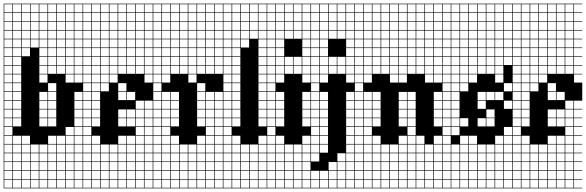

<svg xmlns="http://www.w3.org/2000/svg" viewBox="-20 -785 3183 1043"><path d="M0 238.1V-765.1H428.6V-761.9H384.1V-717.5H428.6V-714.3H384.1V-669.8H428.6V-666.7H384.1V-622.2H428.6V-619H384.1V-574.6H428.6V-571.4H384.1V-527H428.6V-523.8H384.1V-479.4H428.6V-476.2H384.1V-431.7H428.6V-428.6H384.1V-384.1H428.6V-381H384.1V-336.5H428.6V-285.7H384.1V-241.3H428.6V-238.1H384.1V-193.7H428.6V-190.5H384.1V-146H428.6V-142.9H384.1V-98.4H428.6V-95.2H384.1V-50.8H428.6V-47.6H384.1V-3.2H428.6V0H384.1V44.4H428.6V47.6H384.1V92.1H428.6V95.2H384.1V139.7H428.6V142.9H384.1V187.3H428.6V190.5H384.1V234.9H428.6V238.1ZM336.5 -717.5H381V-761.9H336.5ZM50.8 -717.5H95.2V-761.9H50.8ZM193.7 -717.5H238.1V-761.9H193.7ZM241.3 -717.5H285.7V-761.9H241.3ZM146 -717.5H190.5V-761.9H146ZM288.9 -717.5H333.3V-761.9H288.9ZM3.2 -717.5H47.6V-761.9H3.2ZM98.4 -717.5H142.9V-761.9H98.4ZM336.5 -669.8H381V-714.3H336.5ZM50.8 -669.8H95.2V-714.3H50.8ZM193.7 -669.8H238.1V-714.3H193.7ZM288.9 -669.8H333.3V-714.3H288.9ZM146 -669.8H190.5V-714.3H146ZM241.3 -669.8H285.7V-714.3H241.3ZM3.2 -669.8H47.6V-714.3H3.2ZM98.4 -669.8H142.9V-714.3H98.4ZM98.4 -622.2H142.9V-666.7H98.4ZM3.2 -622.2H47.6V-666.7H3.2ZM241.3 -622.2H285.7V-666.7H241.3ZM146 -622.2H190.5V-666.7H146ZM288.9 -622.2H333.3V-666.7H288.9ZM193.7 -622.2H238.1V-666.7H193.7ZM336.5 -622.2H381V-666.7H336.5ZM50.8 -622.2H95.2V-666.7H50.8ZM3.2 -574.6H47.6V-619H3.2ZM241.3 -574.6H285.7V-619H241.3ZM98.4 -574.6H142.9V-619H98.4ZM146 -574.6H190.5V-619H146ZM193.7 -574.6H238.1V-619H193.7ZM288.9 -574.6H333.3V-619H288.9ZM336.5 -574.6H381V-619H336.5ZM50.8 -574.6H95.2V-619H50.8ZM288.9 -527H333.3V-571.4H288.9ZM50.8 -527H95.2V-571.4H50.8ZM336.5 -527H381V-571.4H336.5ZM193.7 -527H238.1V-571.4H193.7ZM146 -527H190.5V-571.4H146ZM98.4 -527H142.9V-571.4H98.4ZM241.3 -527H285.7V-571.4H241.3ZM3.2 -527H47.6V-571.4H3.2ZM50.8 -479.4H95.2V-523.8H50.8ZM336.5 -479.4H381V-523.8H336.5ZM193.7 -479.4H238.1V-523.8H193.7ZM288.9 -479.4H333.3V-523.8H288.9ZM241.3 -479.4H285.7V-523.8H241.3ZM98.4 -479.4H142.9V-523.8H98.4ZM3.2 -479.4H47.6V-523.8H3.2ZM241.3 -431.7H285.7V-476.2H241.3ZM50.8 -431.7H95.2V-476.2H50.8ZM336.5 -431.7H381V-476.2H336.5ZM288.9 -431.7H333.3V-476.2H288.9ZM193.7 -431.7H238.1V-476.2H193.7ZM3.2 -431.7H47.6V-476.2H3.2ZM3.2 -384.1H47.6V-428.6H3.2ZM336.5 -384.1H381V-428.6H336.5ZM50.8 -384.1H95.2V-428.6H50.8ZM241.3 -384.1H285.7V-428.6H241.3ZM193.7 -384.1H238.1V-428.6H193.7ZM288.9 -384.1H333.3V-428.6H288.9ZM3.2 -336.5H47.6V-381H3.2ZM336.5 -336.5H381V-381H336.5ZM193.7 -336.5H238.1V-381H193.7ZM50.8 -336.5H95.2V-381H50.8ZM3.2 -288.9H47.6V-333.3H3.2ZM241.3 -288.9H285.7V-333.3H241.3ZM50.8 -288.9H95.2V-333.3H50.8ZM3.2 -241.3H47.6V-285.7H3.2ZM241.3 -241.3H285.7V-285.7H241.3ZM193.7 -241.3H238.1V-285.7H193.7ZM50.8 -241.3H95.2V-285.7H50.8ZM3.2 -193.7H47.6V-238.1H3.2ZM241.3 -193.7H285.7V-238.1H241.3ZM193.7 -193.7H238.1V-238.1H193.7ZM50.8 -193.7H95.2V-238.1H50.8ZM3.2 -146H47.6V-190.5H3.2ZM241.3 -146H285.7V-190.5H241.3ZM193.7 -146H238.1V-190.5H193.7ZM50.8 -146H95.2V-190.5H50.8ZM50.8 -98.4H95.2V-142.9H50.8ZM193.7 -98.4H238.1V-142.9H193.7ZM3.2 -98.4H47.6V-142.9H3.2ZM241.3 -98.4H285.7V-142.9H241.3ZM47.6 -95.2H3.2V-50.8H47.6ZM336.5 -50.8H381V-95.2H336.5ZM241.3 -3.2H285.7V-47.6H241.3ZM3.2 -3.2H47.6V-47.6H3.2ZM336.5 -3.2H381V-47.6H336.5ZM98.4 -3.2H142.9V-47.6H98.4ZM50.8 -3.2H95.2V-47.6H50.8ZM288.9 -3.2H333.3V-47.6H288.9ZM241.3 44.4H285.7V0H241.3ZM193.7 44.4H238.1V0H193.7ZM3.2 44.4H47.6V0H3.2ZM146 44.4H190.5V0H146ZM336.5 44.4H381V0H336.5ZM98.4 44.4H142.9V0H98.4ZM50.8 44.4H95.2V0H50.8ZM288.9 44.4H333.3V0H288.9ZM98.4 92.1H142.9V47.6H98.4ZM241.3 92.1H285.7V47.6H241.3ZM3.2 92.1H47.6V47.6H3.2ZM193.7 92.1H238.1V47.6H193.7ZM146 92.1H190.5V47.6H146ZM336.5 92.1H381V47.6H336.5ZM50.8 92.1H95.2V47.6H50.8ZM288.9 92.1H333.3V47.6H288.9ZM241.3 139.7H285.7V95.2H241.3ZM98.4 139.7H142.9V95.2H98.4ZM288.9 139.7H333.3V95.2H288.9ZM50.8 139.7H95.2V95.2H50.8ZM336.5 139.7H381V95.2H336.5ZM146 139.7H190.5V95.2H146ZM193.7 139.7H238.1V95.2H193.7ZM3.2 139.7H47.6V95.2H3.2ZM98.4 187.3H142.9V142.9H98.4ZM288.9 187.3H333.3V142.9H288.9ZM336.5 187.3H381V142.9H336.5ZM146 187.3H190.5V142.9H146ZM50.8 187.3H95.2V142.9H50.8ZM241.3 187.3H285.7V142.9H241.3ZM3.2 187.3H47.6V142.9H3.2ZM193.7 187.3H238.1V142.9H193.7ZM98.4 234.9H142.9V190.5H98.4ZM288.9 234.9H333.3V190.5H288.9ZM336.5 234.9H381V190.5H336.5ZM146 234.9H190.5V190.5H146ZM193.7 234.9H238.1V190.5H193.7ZM50.8 234.9H95.2V190.5H50.8ZM241.3 234.9H285.7V190.5H241.3ZM3.2 234.9H47.6V190.5H3.2Z M428.6 238.1V-765.1H809.5V-761.9H765.1V-717.5H809.5V-714.3H765.1V-669.8H809.5V-666.7H765.1V-622.2H809.5V-619H765.1V-574.6H809.5V-571.4H765.1V-527H809.5V-523.8H765.1V-479.4H809.5V-476.2H765.1V-431.7H809.5V-428.6H765.1V-384.1H809.5V-381H765.1V-336.5H809.5V-238.1H765.1V-193.7H809.5V-190.5H765.1V-146H809.5V-142.9H765.1V-98.4H809.5V-95.2H765.1V-50.8H809.5V-47.6H765.1V-3.2H809.5V0H765.1V44.4H809.5V47.6H765.1V92.1H809.5V95.2H765.1V139.7H809.5V142.9H765.1V187.3H809.5V190.5H765.1V234.9H809.5V238.1ZM717.5 -717.5H761.9V-761.9H717.5ZM479.4 -717.5H523.8V-761.9H479.4ZM669.8 -717.5H714.3V-761.9H669.8ZM574.6 -717.5H619V-761.9H574.6ZM527 -717.5H571.4V-761.9H527ZM622.2 -717.5H666.7V-761.9H622.2ZM431.7 -717.5H476.2V-761.9H431.7ZM717.5 -669.8H761.9V-714.3H717.5ZM527 -669.8H571.4V-714.3H527ZM574.6 -669.8H619V-714.3H574.6ZM669.8 -669.8H714.3V-714.3H669.8ZM479.4 -669.8H523.8V-714.3H479.4ZM622.2 -669.8H666.7V-714.3H622.2ZM431.7 -669.8H476.2V-714.3H431.7ZM717.5 -622.2H761.9V-666.7H717.5ZM527 -622.2H571.4V-666.7H527ZM574.6 -622.2H619V-666.7H574.6ZM669.8 -622.2H714.3V-666.7H669.8ZM479.4 -622.2H523.8V-666.7H479.4ZM622.2 -622.2H666.7V-666.7H622.2ZM431.7 -622.2H476.2V-666.7H431.7ZM622.2 -574.6H666.7V-619H622.2ZM669.8 -574.6H714.3V-619H669.8ZM717.5 -574.6H761.9V-619H717.5ZM431.7 -574.6H476.2V-619H431.7ZM527 -574.6H571.4V-619H527ZM574.6 -574.6H619V-619H574.6ZM479.4 -574.6H523.8V-619H479.4ZM622.2 -527H666.7V-571.4H622.2ZM479.4 -527H523.8V-571.4H479.4ZM669.8 -527H714.3V-571.4H669.8ZM574.6 -527H619V-571.4H574.6ZM527 -527H571.4V-571.4H527ZM431.7 -527H476.2V-571.4H431.7ZM717.5 -527H761.9V-571.4H717.5ZM622.2 -479.4H666.7V-523.8H622.2ZM479.4 -479.4H523.8V-523.8H479.4ZM669.8 -479.4H714.3V-523.8H669.8ZM717.5 -479.4H761.9V-523.8H717.5ZM431.7 -479.4H476.2V-523.8H431.7ZM574.6 -479.4H619V-523.8H574.6ZM527 -479.4H571.4V-523.8H527ZM622.2 -431.7H666.7V-476.2H622.2ZM479.4 -431.7H523.8V-476.2H479.4ZM431.7 -431.7H476.2V-476.2H431.7ZM717.5 -431.7H761.9V-476.2H717.5ZM574.6 -431.7H619V-476.2H574.6ZM527 -431.7H571.4V-476.2H527ZM669.8 -431.7H714.3V-476.2H669.8ZM622.2 -384.1H666.7V-428.6H622.2ZM431.7 -384.1H476.2V-428.6H431.7ZM479.4 -384.1H523.8V-428.6H479.4ZM717.5 -384.1H761.9V-428.6H717.5ZM574.6 -384.1H619V-428.6H574.6ZM527 -384.1H571.4V-428.6H527ZM669.8 -384.1H714.3V-428.6H669.8ZM574.6 -336.5H619V-381H574.6ZM431.7 -336.5H476.2V-381H431.7ZM479.4 -336.5H523.8V-381H479.4ZM527 -336.5H571.4V-381H527ZM431.7 -288.9H476.2V-333.3H431.7ZM622.2 -288.9H666.7V-333.3H622.2ZM527 -288.9H571.4V-333.3H527ZM479.4 -288.9H523.8V-333.3H479.4ZM479.4 -241.3H523.8V-285.7H479.4ZM431.7 -241.3H476.2V-285.7H431.7ZM669.8 -241.3H714.3V-285.7H669.8ZM622.2 -241.3H666.7V-285.7H622.2ZM431.7 -193.7H476.2V-238.1H431.7ZM717.5 -193.7H761.9V-238.1H717.5ZM479.4 -193.7H523.8V-238.1H479.4ZM431.7 -146H476.2V-190.5H431.7ZM717.5 -146H761.9V-190.5H717.5ZM669.8 -146H714.3V-190.5H669.8ZM479.4 -146H523.8V-190.5H479.4ZM622.2 -146H666.7V-190.5H622.2ZM431.7 -98.4H476.2V-142.9H431.7ZM717.5 -98.4H761.9V-142.9H717.5ZM669.8 -98.4H714.3V-142.9H669.8ZM479.4 -98.4H523.8V-142.9H479.4ZM622.2 -98.4H666.7V-142.9H622.2ZM476.2 -95.2H431.7V-50.8H476.2ZM717.5 -50.8H761.9V-95.2H717.5ZM622.2 -3.2H666.7V-47.6H622.2ZM479.4 -3.2H523.8V-47.6H479.4ZM717.5 -3.2H761.9V-47.6H717.5ZM669.8 -3.2H714.3V-47.6H669.8ZM431.7 -3.2H476.2V-47.6H431.7ZM574.6 44.4H619V0H574.6ZM622.2 44.4H666.7V0H622.2ZM479.4 44.4H523.8V0H479.4ZM717.5 44.4H761.9V0H717.5ZM669.8 44.4H714.3V0H669.8ZM527 44.4H571.4V0H527ZM431.7 44.4H476.2V0H431.7ZM479.4 92.1H523.8V47.6H479.4ZM717.5 92.1H761.9V47.6H717.5ZM669.8 92.1H714.3V47.6H669.8ZM622.2 92.1H666.7V47.6H622.2ZM431.7 92.1H476.2V47.6H431.7ZM527 92.1H571.4V47.6H527ZM574.6 92.1H619V47.6H574.6ZM669.8 139.7H714.3V95.2H669.8ZM479.4 139.7H523.8V95.2H479.4ZM717.5 139.7H761.9V95.2H717.5ZM622.2 139.7H666.7V95.2H622.2ZM527 139.7H571.4V95.2H527ZM574.6 139.7H619V95.2H574.6ZM431.7 139.7H476.2V95.2H431.7ZM479.4 187.3H523.8V142.9H479.4ZM717.5 187.3H761.9V142.9H717.5ZM669.8 187.3H714.3V142.9H669.8ZM622.2 187.3H666.7V142.9H622.2ZM527 187.3H571.4V142.9H527ZM431.7 187.3H476.2V142.9H431.7ZM574.6 187.3H619V142.9H574.6ZM717.5 234.9H761.9V190.5H717.5ZM479.4 234.9H523.8V190.5H479.4ZM669.8 234.9H714.3V190.5H669.8ZM622.2 234.9H666.7V190.5H622.2ZM527 234.9H571.4V190.5H527ZM574.6 234.9H619V190.5H574.6ZM431.7 234.9H476.2V190.5H431.7Z M809.5 238.1V-765.1H1190.5V-761.9H1146V-717.5H1190.5V-714.3H1146V-669.8H1190.5V-666.7H1146V-622.2H1190.5V-619H1146V-574.6H1190.5V-571.4H1146V-527H1190.5V-523.8H1146V-479.4H1190.5V-476.2H1146V-431.7H1190.5V-428.6H1146V-384.1H1190.5V-285.7H1146V-241.3H1190.5V-238.1H1146V-193.7H1190.5V-190.5H1146V-146H1190.5V-142.9H1146V-98.4H1190.5V-95.2H1146V-50.8H1190.5V-47.6H1146V-3.2H1190.5V0H1146V44.4H1190.5V47.6H1146V92.1H1190.5V95.2H1146V139.7H1190.5V142.9H1146V187.3H1190.5V190.5H1146V234.9H1190.5V238.1ZM1098.4 -717.5H1142.9V-761.9H1098.4ZM1003.2 -717.5H1047.6V-761.9H1003.2ZM955.6 -717.5H1000V-761.9H955.6ZM907.9 -717.5H952.4V-761.9H907.9ZM860.3 -717.5H904.8V-761.9H860.3ZM1050.8 -717.5H1095.2V-761.9H1050.8ZM812.7 -717.5H857.1V-761.9H812.7ZM1098.4 -669.8H1142.9V-714.3H1098.4ZM1003.2 -669.8H1047.6V-714.3H1003.2ZM955.6 -669.8H1000V-714.3H955.6ZM907.9 -669.8H952.4V-714.3H907.9ZM860.3 -669.8H904.8V-714.3H860.3ZM1050.8 -669.8H1095.2V-714.3H1050.8ZM812.7 -669.8H857.1V-714.3H812.7ZM1050.8 -622.2H1095.2V-666.7H1050.8ZM812.7 -622.2H857.1V-666.7H812.7ZM1003.2 -622.2H1047.6V-666.7H1003.2ZM1098.4 -622.2H1142.9V-666.7H1098.4ZM955.6 -622.2H1000V-666.7H955.6ZM907.9 -622.2H952.4V-666.7H907.9ZM860.3 -622.2H904.8V-666.7H860.3ZM812.7 -574.6H857.1V-619H812.7ZM1003.2 -574.6H1047.6V-619H1003.2ZM1098.4 -574.6H1142.9V-619H1098.4ZM955.6 -574.6H1000V-619H955.6ZM907.9 -574.6H952.4V-619H907.9ZM860.3 -574.6H904.8V-619H860.3ZM1050.8 -574.6H1095.2V-619H1050.8ZM812.7 -527H857.1V-571.4H812.7ZM1003.2 -527H1047.6V-571.4H1003.2ZM1098.4 -527H1142.9V-571.4H1098.4ZM955.6 -527H1000V-571.4H955.6ZM907.9 -527H952.4V-571.4H907.9ZM860.3 -527H904.8V-571.4H860.3ZM1050.8 -527H1095.2V-571.4H1050.8ZM1003.2 -479.4H1047.6V-523.8H1003.2ZM812.7 -479.4H857.1V-523.8H812.7ZM1098.4 -479.4H1142.9V-523.8H1098.4ZM955.6 -479.4H1000V-523.8H955.6ZM907.9 -479.4H952.4V-523.8H907.9ZM860.3 -479.4H904.8V-523.8H860.3ZM1050.8 -479.4H1095.2V-523.8H1050.8ZM812.7 -431.7H857.1V-476.2H812.7ZM1003.2 -431.7H1047.6V-476.2H1003.2ZM1050.8 -431.7H1095.2V-476.2H1050.8ZM907.9 -431.7H952.4V-476.2H907.9ZM860.3 -431.7H904.8V-476.2H860.3ZM1098.4 -431.7H1142.9V-476.2H1098.4ZM955.6 -431.7H1000V-476.2H955.6ZM1003.2 -384.1H1047.6V-428.6H1003.2ZM1050.8 -384.1H1095.2V-428.6H1050.8ZM812.7 -384.1H857.1V-428.6H812.7ZM907.9 -384.1H952.4V-428.6H907.9ZM860.3 -384.1H904.8V-428.6H860.3ZM1098.4 -384.1H1142.9V-428.6H1098.4ZM955.6 -384.1H1000V-428.6H955.6ZM1003.2 -336.5H1047.6V-381H1003.2ZM860.3 -336.5H904.8V-381H860.3ZM812.7 -336.5H857.1V-381H812.7ZM1050.8 -288.9H1095.2V-333.3H1050.8ZM812.7 -288.9H857.1V-333.3H812.7ZM907.9 -241.3H952.4V-285.7H907.9ZM860.3 -241.3H904.8V-285.7H860.3ZM1050.8 -241.3H1095.2V-285.7H1050.8ZM1098.4 -241.3H1142.9V-285.7H1098.4ZM812.7 -241.3H857.1V-285.7H812.7ZM907.9 -193.7H952.4V-238.1H907.9ZM1050.8 -193.7H1095.2V-238.1H1050.8ZM860.3 -193.7H904.8V-238.1H860.3ZM1098.4 -193.7H1142.9V-238.1H1098.4ZM812.7 -193.7H857.1V-238.1H812.7ZM907.9 -146H952.4V-190.5H907.9ZM1098.4 -146H1142.9V-190.5H1098.4ZM860.3 -146H904.8V-190.5H860.3ZM812.7 -146H857.1V-190.5H812.7ZM1050.8 -146H1095.2V-190.5H1050.8ZM860.3 -98.4H904.8V-142.9H860.3ZM1050.8 -98.4H1095.2V-142.9H1050.8ZM1098.4 -98.4H1142.9V-142.9H1098.4ZM907.9 -98.4H952.4V-142.9H907.9ZM812.7 -98.4H857.1V-142.9H812.7ZM904.8 -95.2H860.3V-50.8H904.8ZM812.7 -50.8H857.1V-95.2H812.7ZM1098.4 -50.8H1142.9V-95.2H1098.4ZM860.3 -3.2H904.8V-47.6H860.3ZM812.7 -3.2H857.1V-47.6H812.7ZM1098.4 -3.2H1142.9V-47.6H1098.4ZM1050.8 -3.2H1095.2V-47.6H1050.8ZM907.9 -3.2H952.4V-47.6H907.9ZM812.7 44.4H857.1V0H812.7ZM1098.4 44.4H1142.9V0H1098.4ZM860.3 44.4H904.8V0H860.3ZM1050.8 44.4H1095.2V0H1050.8ZM955.6 44.4H1000V0H955.6ZM907.9 44.4H952.4V0H907.9ZM1003.2 44.4H1047.6V0H1003.2ZM1003.2 92.1H1047.6V47.6H1003.2ZM955.6 92.1H1000V47.6H955.6ZM907.9 92.1H952.4V47.6H907.9ZM1050.8 92.1H1095.2V47.6H1050.8ZM1098.4 92.1H1142.9V47.6H1098.4ZM860.3 92.1H904.8V47.6H860.3ZM812.7 92.1H857.1V47.6H812.7ZM907.9 139.7H952.4V95.2H907.9ZM1098.4 139.7H1142.9V95.2H1098.4ZM1050.8 139.7H1095.2V95.2H1050.8ZM860.3 139.7H904.8V95.2H860.3ZM1003.2 139.7H1047.6V95.2H1003.2ZM812.7 139.7H857.1V95.2H812.7ZM955.6 139.7H1000V95.2H955.6ZM955.6 187.3H1000V142.9H955.6ZM907.9 187.3H952.4V142.9H907.9ZM1098.4 187.3H1142.9V142.9H1098.4ZM1050.8 187.3H1095.2V142.9H1050.8ZM860.3 187.3H904.8V142.9H860.3ZM1003.2 187.3H1047.6V142.9H1003.2ZM812.7 187.3H857.1V142.9H812.7ZM907.9 234.9H952.4V190.5H907.9ZM955.6 234.9H1000V190.5H955.6ZM1098.4 234.9H1142.9V190.5H1098.4ZM1050.8 234.9H1095.2V190.5H1050.8ZM860.3 234.9H904.8V190.5H860.3ZM1003.2 234.9H1047.6V190.5H1003.2ZM812.7 234.9H857.1V190.5H812.7Z M1190.5 238.1V-765.1H1428.6V-761.9H1384.1V-717.5H1428.6V-714.3H1384.1V-669.8H1428.6V-666.7H1384.1V-622.2H1428.6V-619H1384.1V-574.6H1428.6V-571.4H1384.1V-527H1428.6V-523.8H1384.1V-479.4H1428.6V-476.2H1384.1V-431.7H1428.6V-428.6H1384.1V-384.1H1428.6V-381H1384.1V-336.5H1428.6V-333.3H1384.1V-288.9H1428.6V-285.7H1384.1V-241.3H1428.6V-238.1H1384.1V-193.7H1428.6V-190.5H1384.1V-146H1428.6V-142.9H1384.1V-98.4H1428.6V-47.6H1384.1V-3.2H1428.6V0H1384.1V44.4H1428.6V47.6H1384.1V92.1H1428.6V95.2H1384.1V139.7H1428.6V142.9H1384.1V187.3H1428.6V190.5H1384.1V234.9H1428.6V238.1ZM1336.5 -717.5H1381V-761.9H1336.5ZM1288.9 -717.5H1333.3V-761.9H1288.9ZM1241.3 -717.5H1285.7V-761.9H1241.3ZM1193.7 -717.5H1238.1V-761.9H1193.7ZM1336.5 -669.8H1381V-714.3H1336.5ZM1288.9 -669.8H1333.3V-714.3H1288.9ZM1241.3 -669.8H1285.7V-714.3H1241.3ZM1193.7 -669.8H1238.1V-714.3H1193.7ZM1336.5 -622.2H1381V-666.7H1336.5ZM1288.9 -622.2H1333.3V-666.7H1288.9ZM1241.3 -622.2H1285.7V-666.7H1241.3ZM1193.7 -622.2H1238.1V-666.7H1193.7ZM1336.5 -574.6H1381V-619H1336.5ZM1288.9 -574.6H1333.3V-619H1288.9ZM1241.3 -574.6H1285.7V-619H1241.3ZM1193.7 -574.6H1238.1V-619H1193.7ZM1288.9 -527H1333.3V-571.4H1288.9ZM1241.3 -527H1285.7V-571.4H1241.3ZM1193.7 -527H1238.1V-571.4H1193.7ZM1241.3 -479.4H1285.7V-523.8H1241.3ZM1193.7 -479.4H1238.1V-523.8H1193.7ZM1193.7 -431.7H1238.1V-476.2H1193.7ZM1241.3 -431.7H1285.7V-476.2H1241.3ZM1193.7 -384.1H1238.1V-428.6H1193.7ZM1241.3 -384.1H1285.7V-428.6H1241.3ZM1193.7 -336.5H1238.1V-381H1193.7ZM1241.3 -336.5H1285.7V-381H1241.3ZM1193.7 -288.9H1238.1V-333.3H1193.7ZM1241.3 -288.9H1285.7V-333.3H1241.3ZM1193.7 -241.3H1238.1V-285.7H1193.7ZM1241.3 -241.3H1285.7V-285.7H1241.3ZM1241.3 -193.7H1285.7V-238.1H1241.3ZM1193.7 -193.7H1238.1V-238.1H1193.7ZM1241.3 -146H1285.7V-190.5H1241.3ZM1193.7 -146H1238.1V-190.5H1193.7ZM1241.3 -98.4H1285.7V-142.9H1241.3ZM1193.7 -98.4H1238.1V-142.9H1193.7ZM1193.7 -50.8H1238.1V-95.2H1193.7ZM1193.7 -3.2H1238.1V-47.6H1193.7ZM1285.7 -47.6H1241.3V-3.2H1285.7ZM1241.3 44.4H1285.7V0H1241.3ZM1288.9 44.4H1333.3V0H1288.9ZM1193.7 44.4H1238.1V0H1193.7ZM1336.5 44.4H1381V0H1336.5ZM1241.3 92.1H1285.7V47.6H1241.3ZM1288.9 92.1H1333.3V47.6H1288.9ZM1193.7 92.1H1238.1V47.6H1193.7ZM1336.5 92.1H1381V47.6H1336.5ZM1241.3 139.7H1285.7V95.2H1241.3ZM1288.9 139.7H1333.3V95.2H1288.9ZM1336.5 139.7H1381V95.2H1336.5ZM1193.7 139.7H1238.1V95.2H1193.7ZM1241.3 187.3H1285.7V142.9H1241.3ZM1288.9 187.3H1333.3V142.9H1288.9ZM1336.5 187.3H1381V142.9H1336.5ZM1193.7 187.3H1238.1V142.9H1193.7ZM1241.3 234.9H1285.7V190.5H1241.3ZM1288.9 234.9H1333.3V190.5H1288.9ZM1336.5 234.9H1381V190.5H1336.5ZM1193.7 234.9H1238.1V190.5H1193.7Z M1428.6 238.1V-765.1H1666.7V-761.9H1622.2V-717.5H1666.7V-714.3H1622.2V-669.8H1666.7V-666.7H1622.2V-622.2H1666.7V-619H1622.2V-574.6H1666.7V-571.4H1622.2V-527H1666.7V-523.8H1622.2V-479.4H1666.7V-476.2H1622.2V-431.7H1666.7V-428.6H1622.2V-384.1H1666.7V-381H1622.2V-336.5H1666.7V-285.7H1622.2V-241.3H1666.7V-238.1H1622.2V-193.7H1666.7V-190.5H1622.2V-146H1666.7V-142.9H1622.2V-98.4H1666.7V-47.6H1622.2V-3.2H1666.7V0H1622.2V44.4H1666.7V47.6H1622.2V92.1H1666.7V95.2H1622.2V139.7H1666.7V142.9H1622.2V187.3H1666.7V190.5H1622.2V234.9H1666.7V238.1ZM1574.6 -717.5H1619V-761.9H1574.6ZM1527 -717.5H1571.4V-761.9H1527ZM1479.4 -717.5H1523.8V-761.9H1479.4ZM1431.7 -717.5H1476.2V-761.9H1431.7ZM1574.6 -669.8H1619V-714.3H1574.6ZM1527 -669.8H1571.4V-714.3H1527ZM1479.4 -669.8H1523.8V-714.3H1479.4ZM1431.7 -669.8H1476.2V-714.3H1431.7ZM1574.6 -622.2H1619V-666.7H1574.6ZM1527 -622.2H1571.4V-666.7H1527ZM1479.4 -622.2H1523.8V-666.7H1479.4ZM1431.7 -622.2H1476.2V-666.7H1431.7ZM1574.6 -574.6H1619V-619H1574.6ZM1479.4 -574.6H1523.8V-619H1479.4ZM1527 -574.6H1571.4V-619H1527ZM1431.7 -574.6H1476.2V-619H1431.7ZM1479.4 -527H1523.8V-571.4H1479.4ZM1431.7 -527H1476.2V-571.4H1431.7ZM1431.7 -479.4H1476.2V-523.8H1431.7ZM1479.4 -479.4H1523.8V-523.8H1479.4ZM1431.7 -431.7H1476.2V-476.2H1431.7ZM1527 -431.7H1571.4V-476.2H1527ZM1574.6 -431.7H1619V-476.2H1574.6ZM1479.4 -431.7H1523.8V-476.2H1479.4ZM1431.7 -384.1H1476.2V-428.6H1431.7ZM1527 -384.1H1571.4V-428.6H1527ZM1574.6 -384.1H1619V-428.6H1574.6ZM1479.4 -384.1H1523.8V-428.6H1479.4ZM1431.7 -336.5H1476.2V-381H1431.7ZM1479.4 -336.5H1523.8V-381H1479.4ZM1431.7 -288.9H1476.2V-333.3H1431.7ZM1479.4 -241.3H1523.8V-285.7H1479.4ZM1431.7 -241.3H1476.2V-285.7H1431.7ZM1479.4 -193.7H1523.8V-238.1H1479.4ZM1431.7 -193.7H1476.2V-238.1H1431.7ZM1479.4 -146H1523.8V-190.5H1479.4ZM1431.7 -146H1476.2V-190.5H1431.7ZM1479.4 -98.4H1523.8V-142.9H1479.4ZM1431.7 -98.4H1476.2V-142.9H1431.7ZM1476.2 -95.2H1431.7V-50.8H1476.2ZM1479.4 -3.2H1523.8V-47.6H1479.4ZM1431.7 -3.2H1476.2V-47.6H1431.7ZM1479.4 44.4H1523.8V0H1479.4ZM1527 44.4H1571.4V0H1527ZM1574.6 44.4H1619V0H1574.6ZM1431.7 44.4H1476.2V0H1431.7ZM1479.4 92.1H1523.8V47.6H1479.4ZM1527 92.1H1571.4V47.6H1527ZM1574.6 92.1H1619V47.6H1574.6ZM1431.7 92.1H1476.2V47.6H1431.7ZM1479.4 139.7H1523.8V95.2H1479.4ZM1527 139.7H1571.4V95.2H1527ZM1574.6 139.7H1619V95.2H1574.6ZM1431.7 139.7H1476.2V95.2H1431.7ZM1479.4 187.3H1523.8V142.9H1479.4ZM1527 187.3H1571.4V142.9H1527ZM1574.6 187.3H1619V142.9H1574.6ZM1431.7 187.3H1476.2V142.9H1431.7ZM1527 234.9H1571.4V190.5H1527ZM1479.4 234.9H1523.8V190.5H1479.4ZM1574.6 234.9H1619V190.5H1574.6ZM1431.7 234.9H1476.2V190.5H1431.7Z M1666.7 238.1V-765.1H1904.8V-761.9H1860.3V-717.5H1904.8V-714.3H1860.3V-669.8H1904.8V-666.7H1860.3V-622.2H1904.8V-619H1860.3V-574.6H1904.8V-571.4H1860.3V-527H1904.8V-523.8H1860.3V-479.4H1904.8V-476.2H1860.3V-431.7H1904.8V-428.6H1860.3V-384.1H1904.8V-381H1860.3V-336.5H1904.8V-285.7H1860.3V-241.3H1904.8V-238.1H1860.3V-193.7H1904.8V-190.5H1860.3V-146H1904.8V-142.9H1860.3V-98.4H1904.8V-95.2H1860.3V-50.8H1904.8V-47.6H1860.3V-3.2H1904.8V0H1860.3V44.4H1904.8V47.6H1860.3V92.1H1904.8V95.2H1860.3V139.7H1904.8V142.9H1860.3V187.3H1904.8V190.5H1860.3V234.9H1904.8V238.1ZM1812.7 -717.5H1857.1V-761.9H1812.7ZM1765.1 -717.5H1809.5V-761.9H1765.1ZM1717.5 -717.5H1761.9V-761.9H1717.5ZM1669.8 -717.5H1714.3V-761.9H1669.8ZM1812.7 -669.8H1857.1V-714.3H1812.7ZM1765.1 -669.8H1809.5V-714.3H1765.1ZM1717.5 -669.8H1761.9V-714.3H1717.5ZM1669.8 -669.8H1714.3V-714.3H1669.8ZM1812.7 -622.2H1857.1V-666.7H1812.7ZM1765.1 -622.2H1809.5V-666.7H1765.1ZM1717.5 -622.2H1761.9V-666.7H1717.5ZM1669.8 -622.2H1714.3V-666.7H1669.8ZM1812.7 -574.6H1857.1V-619H1812.7ZM1717.5 -574.6H1761.9V-619H1717.5ZM1765.1 -574.6H1809.5V-619H1765.1ZM1669.8 -574.6H1714.3V-619H1669.8ZM1717.5 -527H1761.9V-571.4H1717.5ZM1669.8 -527H1714.3V-571.4H1669.8ZM1669.8 -479.4H1714.3V-523.8H1669.8ZM1717.5 -479.4H1761.9V-523.8H1717.5ZM1669.8 -431.7H1714.3V-476.2H1669.8ZM1765.1 -431.7H1809.5V-476.2H1765.1ZM1812.7 -431.7H1857.1V-476.2H1812.7ZM1717.5 -431.7H1761.9V-476.2H1717.5ZM1669.8 -384.1H1714.3V-428.6H1669.8ZM1765.1 -384.1H1809.5V-428.6H1765.1ZM1812.7 -384.1H1857.1V-428.6H1812.7ZM1717.5 -384.1H1761.9V-428.6H1717.5ZM1669.8 -336.5H1714.3V-381H1669.8ZM1717.5 -336.5H1761.9V-381H1717.5ZM1669.8 -288.9H1714.3V-333.3H1669.8ZM1717.5 -241.3H1761.9V-285.7H1717.5ZM1669.8 -241.3H1714.3V-285.7H1669.8ZM1717.5 -193.7H1761.9V-238.1H1717.5ZM1669.8 -193.7H1714.3V-238.1H1669.8ZM1717.5 -146H1761.9V-190.5H1717.5ZM1669.8 -146H1714.3V-190.5H1669.8ZM1717.5 -98.4H1761.9V-142.9H1717.5ZM1669.8 -98.4H1714.3V-142.9H1669.8ZM1669.8 -50.8H1714.3V-95.2H1669.8ZM1761.9 -95.2H1717.5V-50.8H1761.9ZM1717.5 -3.2H1761.9V-47.6H1717.5ZM1669.8 -3.2H1714.3V-47.6H1669.8ZM1717.5 44.4H1761.9V0H1717.5ZM1669.8 44.4H1714.3V0H1669.8ZM1812.7 92.1H1857.1V47.6H1812.7ZM1669.8 92.1H1714.3V47.6H1669.8ZM1765.1 139.7H1809.5V95.2H1765.1ZM1812.7 139.7H1857.1V95.2H1812.7ZM1717.5 187.3H1761.9V142.9H1717.5ZM1765.1 187.3H1809.5V142.9H1765.1ZM1812.7 187.3H1857.1V142.9H1812.7ZM1669.8 187.3H1714.3V142.9H1669.8ZM1765.1 234.9H1809.5V190.5H1765.1ZM1717.5 234.9H1761.9V190.5H1717.5ZM1812.7 234.9H1857.1V190.5H1812.7ZM1669.8 234.9H1714.3V190.5H1669.8Z M1904.8 238.1V-765.1H2381V-761.9H2336.5V-717.5H2381V-714.3H2336.5V-669.8H2381V-666.7H2336.5V-622.2H2381V-619H2336.5V-574.6H2381V-571.4H2336.5V-527H2381V-523.8H2336.5V-479.4H2381V-476.2H2336.5V-431.7H2381V-428.6H2336.5V-384.1H2381V-381H2336.5V-336.5H2381V-285.7H2336.5V-241.3H2381V-238.1H2336.5V-193.7H2381V-190.5H2336.5V-146H2381V-142.9H2336.5V-98.4H2381V-47.6H2336.5V-3.2H2381V0H2336.5V44.4H2381V47.6H2336.5V92.1H2381V95.2H2336.5V139.7H2381V142.9H2336.5V187.3H2381V190.5H2336.5V234.9H2381V238.1ZM2288.9 -717.5H2333.3V-761.9H2288.9ZM2193.7 -717.5H2238.1V-761.9H2193.7ZM1955.6 -717.5H2000V-761.9H1955.6ZM2098.4 -717.5H2142.9V-761.9H2098.4ZM2050.8 -717.5H2095.2V-761.9H2050.8ZM2146 -717.5H2190.5V-761.9H2146ZM1907.9 -717.5H1952.4V-761.9H1907.9ZM2241.3 -717.5H2285.7V-761.9H2241.3ZM2003.2 -717.5H2047.6V-761.9H2003.2ZM2288.9 -669.8H2333.3V-714.3H2288.9ZM2193.7 -669.8H2238.1V-714.3H2193.7ZM2050.8 -669.8H2095.2V-714.3H2050.8ZM1955.6 -669.8H2000V-714.3H1955.6ZM2146 -669.8H2190.5V-714.3H2146ZM2098.4 -669.8H2142.9V-714.3H2098.4ZM2003.2 -669.8H2047.6V-714.3H2003.2ZM1907.9 -669.8H1952.4V-714.3H1907.9ZM2241.3 -669.8H2285.7V-714.3H2241.3ZM2288.9 -622.2H2333.3V-666.7H2288.9ZM2050.8 -622.2H2095.2V-666.7H2050.8ZM2193.7 -622.2H2238.1V-666.7H2193.7ZM2003.2 -622.2H2047.6V-666.7H2003.2ZM2146 -622.2H2190.5V-666.7H2146ZM1955.6 -622.2H2000V-666.7H1955.6ZM1907.9 -622.2H1952.4V-666.7H1907.9ZM2098.4 -622.2H2142.9V-666.7H2098.4ZM2241.3 -622.2H2285.7V-666.7H2241.3ZM2241.3 -574.6H2285.7V-619H2241.3ZM2098.4 -574.6H2142.9V-619H2098.4ZM1907.9 -574.6H1952.4V-619H1907.9ZM1955.6 -574.6H2000V-619H1955.6ZM2193.7 -574.6H2238.1V-619H2193.7ZM2146 -574.6H2190.5V-619H2146ZM2288.9 -574.6H2333.3V-619H2288.9ZM2050.8 -574.6H2095.2V-619H2050.8ZM2003.2 -574.6H2047.6V-619H2003.2ZM2098.4 -527H2142.9V-571.4H2098.4ZM2241.3 -527H2285.7V-571.4H2241.3ZM1907.9 -527H1952.4V-571.4H1907.9ZM1955.6 -527H2000V-571.4H1955.6ZM2146 -527H2190.5V-571.4H2146ZM2193.7 -527H2238.1V-571.4H2193.7ZM2288.9 -527H2333.3V-571.4H2288.9ZM2050.8 -527H2095.2V-571.4H2050.8ZM2003.2 -527H2047.6V-571.4H2003.2ZM2098.4 -479.4H2142.9V-523.8H2098.4ZM1907.9 -479.4H1952.4V-523.8H1907.9ZM1955.6 -479.4H2000V-523.8H1955.6ZM2241.3 -479.4H2285.7V-523.8H2241.3ZM2146 -479.4H2190.5V-523.8H2146ZM2193.7 -479.4H2238.1V-523.8H2193.7ZM2288.9 -479.4H2333.3V-523.8H2288.9ZM2050.8 -479.4H2095.2V-523.8H2050.8ZM2003.2 -479.4H2047.6V-523.8H2003.2ZM2003.2 -431.7H2047.6V-476.2H2003.2ZM2050.8 -431.7H2095.2V-476.2H2050.8ZM2241.3 -431.7H2285.7V-476.2H2241.3ZM1955.6 -431.7H2000V-476.2H1955.6ZM2098.4 -431.7H2142.9V-476.2H2098.4ZM1907.9 -431.7H1952.4V-476.2H1907.9ZM2146 -431.7H2190.5V-476.2H2146ZM2288.9 -431.7H2333.3V-476.2H2288.9ZM2193.7 -431.7H2238.1V-476.2H2193.7ZM2193.7 -384.1H2238.1V-428.6H2193.7ZM2050.8 -384.1H2095.2V-428.6H2050.8ZM2003.2 -384.1H2047.6V-428.6H2003.2ZM2146 -384.1H2190.5V-428.6H2146ZM2241.3 -384.1H2285.7V-428.6H2241.3ZM1955.6 -384.1H2000V-428.6H1955.6ZM2098.4 -384.1H2142.9V-428.6H2098.4ZM2288.9 -384.1H2333.3V-428.6H2288.9ZM1907.9 -384.1H1952.4V-428.6H1907.9ZM2146 -336.5H2190.5V-381H2146ZM1955.6 -336.5H2000V-381H1955.6ZM2098.4 -336.5H2142.9V-381H2098.4ZM2288.9 -336.5H2333.3V-381H2288.9ZM1907.9 -336.5H1952.4V-381H1907.9ZM1907.9 -288.9H1952.4V-333.3H1907.9ZM2003.2 -241.3H2047.6V-285.7H2003.2ZM2193.7 -241.3H2238.1V-285.7H2193.7ZM2146 -241.3H2190.5V-285.7H2146ZM1955.6 -241.3H2000V-285.7H1955.6ZM1907.9 -241.3H1952.4V-285.7H1907.9ZM2003.2 -193.7H2047.6V-238.1H2003.2ZM2193.7 -193.7H2238.1V-238.1H2193.7ZM2146 -193.7H2190.5V-238.1H2146ZM1955.6 -193.7H2000V-238.1H1955.6ZM1907.9 -193.7H1952.4V-238.1H1907.9ZM1955.6 -146H2000V-190.5H1955.6ZM1907.9 -146H1952.4V-190.5H1907.9ZM2146 -146H2190.5V-190.5H2146ZM2193.7 -146H2238.1V-190.5H2193.7ZM2003.2 -146H2047.6V-190.5H2003.2ZM1907.9 -98.4H1952.4V-142.9H1907.9ZM1955.6 -98.4H2000V-142.9H1955.6ZM2146 -98.4H2190.5V-142.9H2146ZM2193.7 -98.4H2238.1V-142.9H2193.7ZM2003.2 -98.4H2047.6V-142.9H2003.2ZM2000 -95.2H1955.6V-50.8H2000ZM1907.9 -50.8H1952.4V-95.2H1907.9ZM2193.7 -50.8H2238.1V-95.2H2193.7ZM1907.9 -3.2H1952.4V-47.6H1907.9ZM1955.6 -3.2H2000V-47.6H1955.6ZM2241.3 -3.2H2285.7V-47.6H2241.3ZM2193.7 -3.2H2238.1V-47.6H2193.7ZM2146 -3.2H2190.5V-47.6H2146ZM2003.2 -3.2H2047.6V-47.6H2003.2ZM2146 44.4H2190.5V0H2146ZM1907.9 44.4H1952.4V0H1907.9ZM2288.9 44.4H2333.3V0H2288.9ZM2098.4 44.4H2142.9V0H2098.4ZM1955.6 44.4H2000V0H1955.6ZM2241.3 44.4H2285.7V0H2241.3ZM2193.7 44.4H2238.1V0H2193.7ZM2003.2 44.4H2047.6V0H2003.2ZM2050.8 44.4H2095.2V0H2050.8ZM2098.4 92.1H2142.9V47.6H2098.4ZM2050.8 92.1H2095.2V47.6H2050.8ZM1907.9 92.1H1952.4V47.6H1907.9ZM2146 92.1H2190.5V47.6H2146ZM2003.2 92.1H2047.6V47.6H2003.2ZM2288.9 92.1H2333.3V47.6H2288.9ZM2241.3 92.1H2285.7V47.6H2241.3ZM2193.7 92.1H2238.1V47.6H2193.7ZM1955.6 92.1H2000V47.6H1955.6ZM2050.8 139.7H2095.2V95.2H2050.8ZM1907.9 139.7H1952.4V95.2H1907.9ZM2098.4 139.7H2142.9V95.2H2098.4ZM2146 139.7H2190.5V95.2H2146ZM2241.3 139.7H2285.7V95.2H2241.3ZM2193.7 139.7H2238.1V95.2H2193.7ZM2003.2 139.7H2047.6V95.2H2003.2ZM2288.9 139.7H2333.3V95.2H2288.9ZM1955.6 139.7H2000V95.2H1955.6ZM2241.3 187.3H2285.7V142.9H2241.3ZM2193.7 187.3H2238.1V142.9H2193.7ZM1955.6 187.3H2000V142.9H1955.6ZM2288.9 187.3H2333.3V142.9H2288.9ZM2003.2 187.3H2047.6V142.9H2003.2ZM2146 187.3H2190.5V142.9H2146ZM2098.4 187.3H2142.9V142.9H2098.4ZM2050.8 187.3H2095.2V142.9H2050.8ZM1907.9 187.3H1952.4V142.9H1907.9ZM2003.2 234.9H2047.6V190.5H2003.2ZM2288.9 234.9H2333.3V190.5H2288.9ZM2098.4 234.9H2142.9V190.5H2098.4ZM2146 234.9H2190.5V190.5H2146ZM1955.6 234.9H2000V190.5H1955.6ZM2241.3 234.9H2285.7V190.5H2241.3ZM2050.8 234.9H2095.2V190.5H2050.8ZM1907.9 234.9H1952.4V190.5H1907.9ZM2193.7 234.9H2238.1V190.5H2193.7Z M2381 238.1V-765.1H2761.9V-761.9H2717.5V-717.5H2761.9V-714.3H2717.5V-669.8H2761.9V-666.7H2717.5V-622.2H2761.9V-619H2717.5V-574.6H2761.9V-571.4H2717.5V-527H2761.9V-523.8H2717.5V-479.4H2761.9V-476.2H2717.5V-431.7H2761.9V-333.3H2717.5V-288.9H2761.9V-238.1H2717.5V-193.7H2761.9V-95.2H2717.5V-50.8H2761.9V-47.6H2717.5V-3.2H2761.9V0H2717.5V44.4H2761.9V47.6H2717.5V92.1H2761.9V95.2H2717.5V139.7H2761.9V142.9H2717.5V187.3H2761.9V190.5H2717.5V234.9H2761.9V238.1ZM2669.8 -717.5H2714.3V-761.9H2669.8ZM2479.4 -717.5H2523.8V-761.9H2479.4ZM2431.7 -717.5H2476.2V-761.9H2431.7ZM2622.2 -717.5H2666.7V-761.9H2622.2ZM2527 -717.5H2571.4V-761.9H2527ZM2574.6 -717.5H2619V-761.9H2574.6ZM2384.1 -717.5H2428.6V-761.9H2384.1ZM2669.8 -669.8H2714.3V-714.3H2669.8ZM2479.4 -669.8H2523.8V-714.3H2479.4ZM2622.2 -669.8H2666.7V-714.3H2622.2ZM2431.7 -669.8H2476.2V-714.3H2431.7ZM2527 -669.8H2571.4V-714.3H2527ZM2574.6 -669.8H2619V-714.3H2574.6ZM2384.1 -669.8H2428.6V-714.3H2384.1ZM2669.8 -622.2H2714.3V-666.7H2669.8ZM2479.4 -622.2H2523.8V-666.7H2479.4ZM2527 -622.2H2571.4V-666.7H2527ZM2622.2 -622.2H2666.7V-666.7H2622.2ZM2431.7 -622.2H2476.2V-666.7H2431.7ZM2574.6 -622.2H2619V-666.7H2574.6ZM2384.1 -622.2H2428.6V-666.7H2384.1ZM2384.1 -574.6H2428.6V-619H2384.1ZM2479.4 -574.6H2523.8V-619H2479.4ZM2669.8 -574.6H2714.3V-619H2669.8ZM2527 -574.6H2571.4V-619H2527ZM2622.2 -574.6H2666.7V-619H2622.2ZM2431.7 -574.6H2476.2V-619H2431.7ZM2574.6 -574.6H2619V-619H2574.6ZM2574.6 -527H2619V-571.4H2574.6ZM2431.7 -527H2476.2V-571.4H2431.7ZM2622.2 -527H2666.7V-571.4H2622.2ZM2384.1 -527H2428.6V-571.4H2384.1ZM2527 -527H2571.4V-571.4H2527ZM2669.8 -527H2714.3V-571.4H2669.8ZM2479.4 -527H2523.8V-571.4H2479.4ZM2574.6 -479.4H2619V-523.8H2574.6ZM2622.2 -479.4H2666.7V-523.8H2622.2ZM2431.7 -479.4H2476.2V-523.8H2431.7ZM2384.1 -479.4H2428.6V-523.8H2384.1ZM2527 -479.4H2571.4V-523.8H2527ZM2669.8 -479.4H2714.3V-523.8H2669.8ZM2479.4 -479.4H2523.8V-523.8H2479.4ZM2574.6 -431.7H2619V-476.2H2574.6ZM2431.7 -431.7H2476.2V-476.2H2431.7ZM2384.1 -431.7H2428.6V-476.2H2384.1ZM2669.8 -431.7H2714.3V-476.2H2669.8ZM2527 -431.7H2571.4V-476.2H2527ZM2479.4 -431.7H2523.8V-476.2H2479.4ZM2622.2 -431.7H2666.7V-476.2H2622.2ZM2574.6 -384.1H2619V-428.6H2574.6ZM2384.1 -384.1H2428.6V-428.6H2384.1ZM2431.7 -384.1H2476.2V-428.6H2431.7ZM2669.8 -384.1H2714.3V-428.6H2669.8ZM2527 -384.1H2571.4V-428.6H2527ZM2622.2 -384.1H2666.7V-428.6H2622.2ZM2479.4 -384.1H2523.8V-428.6H2479.4ZM2479.4 -336.5H2523.8V-381H2479.4ZM2571.4 -381H2527V-336.5H2571.4ZM2384.1 -336.5H2428.6V-381H2384.1ZM2669.8 -336.5H2714.3V-381H2669.8ZM2431.7 -336.5H2476.2V-381H2431.7ZM2479.4 -288.9H2523.8V-333.3H2479.4ZM2384.1 -288.9H2428.6V-333.3H2384.1ZM2431.7 -288.9H2476.2V-333.3H2431.7ZM2384.1 -241.3H2428.6V-285.7H2384.1ZM2622.2 -241.3H2666.7V-285.7H2622.2ZM2669.8 -241.3H2714.3V-285.7H2669.8ZM2431.7 -241.3H2476.2V-285.7H2431.7ZM2574.6 -241.3H2619V-285.7H2574.6ZM2431.7 -193.7H2476.2V-238.1H2431.7ZM2574.6 -193.7H2619V-238.1H2574.6ZM2384.1 -193.7H2428.6V-238.1H2384.1ZM2431.7 -146H2476.2V-190.5H2431.7ZM2384.1 -146H2428.6V-190.5H2384.1ZM2622.2 -146H2666.7V-190.5H2622.2ZM2384.1 -98.4H2428.6V-142.9H2384.1ZM2574.6 -98.4H2619V-142.9H2574.6ZM2431.7 -98.4H2476.2V-142.9H2431.7ZM2622.2 -98.4H2666.7V-142.9H2622.2ZM2479.4 -98.4H2523.8V-142.9H2479.4ZM2384.1 -50.8H2428.6V-95.2H2384.1ZM2431.7 -50.8H2476.2V-95.2H2431.7ZM2384.1 -3.2H2428.6V-47.6H2384.1ZM2479.4 -3.2H2523.8V-47.6H2479.4ZM2527 -3.2H2571.4V-47.6H2527ZM2669.8 -3.2H2714.3V-47.6H2669.8ZM2384.1 44.4H2428.6V0H2384.1ZM2574.6 44.4H2619V0H2574.6ZM2479.4 44.4H2523.8V0H2479.4ZM2431.7 44.4H2476.2V0H2431.7ZM2527 44.4H2571.4V0H2527ZM2622.2 44.4H2666.7V0H2622.2ZM2669.8 44.4H2714.3V0H2669.8ZM2669.8 92.1H2714.3V47.6H2669.8ZM2479.4 92.1H2523.8V47.6H2479.4ZM2574.6 92.1H2619V47.6H2574.6ZM2384.1 92.1H2428.6V47.6H2384.1ZM2431.7 92.1H2476.2V47.6H2431.7ZM2622.2 92.1H2666.7V47.6H2622.2ZM2527 92.1H2571.4V47.6H2527ZM2384.1 139.7H2428.6V95.2H2384.1ZM2527 139.7H2571.4V95.2H2527ZM2622.2 139.7H2666.7V95.2H2622.2ZM2431.7 139.7H2476.2V95.2H2431.7ZM2574.6 139.7H2619V95.2H2574.6ZM2479.4 139.7H2523.8V95.2H2479.4ZM2669.8 139.7H2714.3V95.2H2669.8ZM2669.8 187.3H2714.3V142.9H2669.8ZM2431.7 187.3H2476.2V142.9H2431.7ZM2622.2 187.3H2666.7V142.9H2622.2ZM2527 187.3H2571.4V142.9H2527ZM2574.6 187.3H2619V142.9H2574.6ZM2479.4 187.3H2523.8V142.9H2479.4ZM2384.1 187.3H2428.6V142.9H2384.1ZM2669.8 234.9H2714.3V190.5H2669.8ZM2431.7 234.9H2476.2V190.5H2431.7ZM2574.6 234.9H2619V190.5H2574.6ZM2479.4 234.9H2523.8V190.5H2479.4ZM2527 234.9H2571.4V190.5H2527ZM2384.1 234.9H2428.6V190.5H2384.1ZM2622.2 234.9H2666.7V190.5H2622.2Z M2761.9 238.1V-765.1H3142.9V-761.9H3098.4V-717.5H3142.9V-714.3H3098.4V-669.8H3142.9V-666.7H3098.4V-622.2H3142.9V-619H3098.4V-574.6H3142.9V-571.4H3098.4V-527H3142.9V-523.8H3098.4V-479.4H3142.9V-476.2H3098.4V-431.7H3142.9V-428.6H3098.4V-384.1H3142.9V-381H3098.4V-336.5H3142.9V-238.1H3098.4V-193.7H3142.9V-190.5H3098.4V-146H3142.9V-142.9H3098.4V-98.4H3142.9V-95.2H3098.4V-50.8H3142.9V-47.6H3098.4V-3.2H3142.9V0H3098.4V44.4H3142.9V47.6H3098.4V92.1H3142.9V95.2H3098.4V139.7H3142.9V142.9H3098.4V187.3H3142.9V190.5H3098.4V234.9H3142.9V238.1ZM3050.8 -717.5H3095.2V-761.9H3050.8ZM2812.7 -717.5H2857.1V-761.9H2812.7ZM3003.2 -717.5H3047.6V-761.9H3003.2ZM2907.9 -717.5H2952.4V-761.9H2907.9ZM2860.3 -717.5H2904.8V-761.9H2860.3ZM2955.6 -717.5H3000V-761.9H2955.6ZM2765.1 -717.5H2809.5V-761.9H2765.1ZM3050.8 -669.8H3095.2V-714.3H3050.8ZM2860.3 -669.8H2904.8V-714.3H2860.3ZM2907.9 -669.8H2952.4V-714.3H2907.9ZM3003.2 -669.8H3047.6V-714.3H3003.2ZM2812.7 -669.8H2857.1V-714.3H2812.7ZM2955.6 -669.8H3000V-714.3H2955.6ZM2765.1 -669.8H2809.5V-714.3H2765.1ZM3050.8 -622.2H3095.2V-666.7H3050.8ZM2860.3 -622.2H2904.8V-666.7H2860.3ZM2907.9 -622.2H2952.4V-666.7H2907.9ZM3003.2 -622.2H3047.6V-666.7H3003.2ZM2812.7 -622.2H2857.1V-666.7H2812.7ZM2955.6 -622.2H3000V-666.7H2955.6ZM2765.1 -622.2H2809.5V-666.7H2765.1ZM2955.6 -574.6H3000V-619H2955.6ZM3003.2 -574.6H3047.6V-619H3003.2ZM3050.8 -574.6H3095.2V-619H3050.8ZM2765.1 -574.6H2809.5V-619H2765.1ZM2860.3 -574.6H2904.8V-619H2860.3ZM2907.9 -574.6H2952.4V-619H2907.9ZM2812.7 -574.6H2857.1V-619H2812.7ZM2955.6 -527H3000V-571.4H2955.6ZM2812.7 -527H2857.1V-571.4H2812.7ZM3003.2 -527H3047.6V-571.4H3003.2ZM2907.9 -527H2952.4V-571.4H2907.9ZM2860.3 -527H2904.8V-571.4H2860.3ZM2765.1 -527H2809.5V-571.4H2765.1ZM3050.8 -527H3095.2V-571.4H3050.8ZM2955.6 -479.4H3000V-523.8H2955.6ZM2812.7 -479.4H2857.1V-523.8H2812.7ZM3003.2 -479.4H3047.6V-523.8H3003.2ZM3050.8 -479.4H3095.2V-523.8H3050.8ZM2765.1 -479.4H2809.5V-523.8H2765.1ZM2907.9 -479.4H2952.4V-523.8H2907.9ZM2860.3 -479.4H2904.8V-523.8H2860.3ZM2955.6 -431.7H3000V-476.2H2955.6ZM2812.7 -431.7H2857.1V-476.2H2812.7ZM2765.1 -431.7H2809.5V-476.2H2765.1ZM3050.8 -431.7H3095.2V-476.2H3050.8ZM2907.9 -431.7H2952.4V-476.2H2907.9ZM2860.3 -431.7H2904.8V-476.2H2860.3ZM3003.2 -431.7H3047.6V-476.2H3003.2ZM2955.6 -384.1H3000V-428.6H2955.6ZM2765.1 -384.1H2809.5V-428.6H2765.1ZM2812.7 -384.1H2857.1V-428.6H2812.7ZM3050.8 -384.1H3095.2V-428.6H3050.8ZM2907.9 -384.1H2952.4V-428.6H2907.9ZM2860.3 -384.1H2904.8V-428.6H2860.3ZM3003.2 -384.1H3047.6V-428.6H3003.2ZM2907.9 -336.5H2952.4V-381H2907.9ZM2765.1 -336.5H2809.5V-381H2765.1ZM2812.7 -336.5H2857.1V-381H2812.7ZM2860.3 -336.5H2904.8V-381H2860.3ZM2765.1 -288.9H2809.5V-333.3H2765.1ZM2955.6 -288.9H3000V-333.3H2955.6ZM2860.3 -288.9H2904.8V-333.3H2860.3ZM2812.7 -288.9H2857.1V-333.3H2812.7ZM2812.7 -241.3H2857.1V-285.7H2812.7ZM2765.1 -241.3H2809.5V-285.7H2765.1ZM3003.2 -241.3H3047.6V-285.7H3003.2ZM2955.6 -241.3H3000V-285.7H2955.6ZM2765.1 -193.7H2809.5V-238.1H2765.1ZM3050.8 -193.7H3095.2V-238.1H3050.8ZM2812.7 -193.7H2857.1V-238.1H2812.7ZM2765.1 -146H2809.5V-190.5H2765.1ZM3050.8 -146H3095.2V-190.5H3050.8ZM3003.2 -146H3047.6V-190.5H3003.2ZM2812.7 -146H2857.1V-190.5H2812.7ZM2955.6 -146H3000V-190.5H2955.6ZM2765.1 -98.4H2809.5V-142.9H2765.1ZM3050.8 -98.4H3095.2V-142.9H3050.8ZM3003.2 -98.4H3047.6V-142.9H3003.2ZM2812.7 -98.4H2857.1V-142.9H2812.7ZM2955.6 -98.4H3000V-142.9H2955.6ZM2809.5 -95.2H2765.1V-50.8H2809.5ZM3050.8 -50.8H3095.2V-95.2H3050.8ZM2955.6 -3.2H3000V-47.6H2955.6ZM2812.7 -3.2H2857.1V-47.6H2812.7ZM3050.8 -3.2H3095.2V-47.6H3050.8ZM3003.2 -3.2H3047.6V-47.6H3003.2ZM2765.1 -3.2H2809.5V-47.6H2765.1ZM2907.9 44.4H2952.4V0H2907.9ZM2955.6 44.4H3000V0H2955.6ZM2812.7 44.4H2857.1V0H2812.7ZM3050.8 44.4H3095.2V0H3050.8ZM3003.2 44.4H3047.6V0H3003.2ZM2860.3 44.4H2904.8V0H2860.3ZM2765.1 44.4H2809.5V0H2765.1ZM2812.7 92.1H2857.1V47.6H2812.7ZM3050.8 92.1H3095.2V47.6H3050.8ZM3003.2 92.1H3047.6V47.6H3003.2ZM2955.6 92.1H3000V47.6H2955.6ZM2765.1 92.1H2809.5V47.6H2765.1ZM2860.3 92.1H2904.8V47.6H2860.3ZM2907.9 92.1H2952.4V47.6H2907.9ZM3003.2 139.7H3047.6V95.2H3003.2ZM2812.7 139.7H2857.1V95.2H2812.7ZM3050.8 139.7H3095.2V95.2H3050.8ZM2955.6 139.7H3000V95.2H2955.6ZM2860.3 139.7H2904.8V95.2H2860.3ZM2907.9 139.7H2952.4V95.2H2907.9ZM2765.1 139.7H2809.5V95.2H2765.1ZM2812.7 187.3H2857.1V142.9H2812.7ZM3050.8 187.3H3095.2V142.9H3050.8ZM3003.2 187.3H3047.6V142.9H3003.2ZM2955.6 187.3H3000V142.9H2955.6ZM2860.3 187.3H2904.8V142.9H2860.3ZM2765.1 187.3H2809.5V142.9H2765.1ZM2907.9 187.3H2952.4V142.9H2907.9ZM3050.8 234.9H3095.2V190.5H3050.8ZM2812.7 234.9H2857.1V190.5H2812.7ZM3003.2 234.9H3047.6V190.5H3003.2ZM2955.6 234.9H3000V190.5H2955.6ZM2860.3 234.9H2904.8V190.5H2860.3ZM2907.9 234.9H2952.4V190.5H2907.9ZM2765.1 234.9H2809.5V190.5H2765.1Z"/></svg>

Font: Jacquard 12 Charted
Style: Regular
Weight: 400
Designer: Sarah Cadigan-Fried
Version: Version 1.000